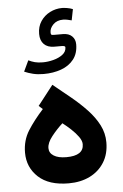

<svg xmlns="http://www.w3.org/2000/svg" viewBox="-58 -906 603 945"><g transform="rotate(-5 243.0 -433.5)"><path d="M285.2 -864.7Q293.5 -864.7 309.1 -862.3Q324.7 -859.9 337.9 -854.5L327.1 -799.8Q317.9 -802.7 305.7 -804.9Q293.5 -807.1 285.2 -807.1Q254.4 -807.1 236.3 -788.8Q218.3 -770.5 218.3 -750.5Q218.3 -741.2 220.7 -738.8Q223.1 -736.3 232.9 -736.3H277.8Q307.1 -736.3 323 -720.7Q338.9 -705.1 338.9 -680.7Q338.9 -635.7 315.9 -606.4Q293 -577.1 253.9 -563Q214.8 -548.8 167 -548.8Q138.2 -548.8 115 -554.4Q91.8 -560.1 71.8 -568.8L97.2 -622.6Q111.8 -615.2 128.2 -610.8Q144.5 -606.4 168 -606.4Q193.4 -606.4 220.5 -613.5Q247.6 -620.6 266.1 -634.8Q284.7 -648.9 284.7 -670.9Q284.7 -678.2 266.1 -678.2H230.5Q197.8 -678.2 179.7 -696.3Q161.6 -714.4 161.6 -747.1Q161.6 -783.2 179.2 -809.6Q196.8 -835.9 225.1 -850.3Q253.4 -864.7 285.2 -864.7ZM147.5 -377.4 128.4 -394.5 204.6 -492.2Q249 -456.5 291.7 -421.4Q334.5 -386.2 369.1 -349.4Q403.8 -312.5 424.3 -272.5Q444.8 -232.4 444.8 -187.5Q444.8 -129.9 418.9 -88.4Q393.1 -46.9 347.7 -24.4Q302.2 -2 243.2 -2Q145.5 -2 93.5 -50Q41.5 -98.1 41.5 -170.9Q41.5 -231.4 71.5 -279.1Q101.6 -326.7 147.5 -377.4ZM328.1 -188Q328.1 -205.1 313.7 -225.1Q299.3 -245.1 278.3 -264.6Q257.3 -284.2 237.3 -299.3Q208 -272.5 183.1 -241Q158.2 -209.5 158.2 -183.1Q158.2 -159.2 180.4 -145.3Q202.6 -131.3 242.7 -131.3Q328.1 -131.3 328.1 -188Z"/></g></svg>

Font: Vazirmatn UI NL
Style: Bold
Weight: 700
Designer: Saber Rastikerdar
Foundry: Saber Rastikerdar
Version: Version 33.003